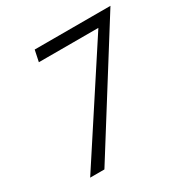

<svg xmlns="http://www.w3.org/2000/svg" viewBox="-153 -785 881 911"><g transform="rotate(-30 287.0 -329.0)"><path d="M472 -596H146L159 -658H574L161 0H83Z"/></g></svg>

Font: LXGW Bright GB
Style: Italic
Weight: 400
Italic angle: -12°
Designer: Christian Thalmann (Catharsis Fonts)
Foundry: LXGW / Christian Thalmann (Catharsis Fonts) / Fontworks Inc.
Version: Version 5.510